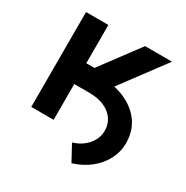

<svg xmlns="http://www.w3.org/2000/svg" viewBox="-158 -679 928 956"><g transform="rotate(30 305.5 -201.0)"><path d="M134.6 -205.6V-303.6H282.3Q367.5 -303.6 431.3 -275.6Q495 -247.5 530.2 -197.3Q565.3 -147 565.3 -79.5Q565.3 -29.5 542.1 15.1Q518.8 59.7 477.1 92.7Q435.4 125.7 379.6 142.8L330.3 51.8Q364 41.9 389 22.4Q414.1 2.8 428.3 -23.4Q442.5 -49.7 442.5 -78.8Q442.8 -116.8 422.9 -145.4Q403.1 -174 367 -189.8Q331 -205.6 282.3 -205.6ZM66.1 0V-545.5H194.6V-325.3H241.5L405.5 -545.5H560.4L307.5 -205.6H194.6V0Z"/></g></svg>

Font: InterMG SemiBold
Style: Regular
Weight: 600
Designer: Rasmus Andersson
Foundry: rsms
Version: Version 3.019;December 26, 2023;FontCreator 15.0.0.2955 64-b